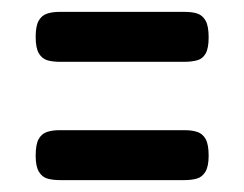

<svg xmlns="http://www.w3.org/2000/svg" viewBox="-20 -418 411 323"><path d="M81 -314Q69 -314 60 -316.5Q51 -319 45.5 -328Q40 -337 40 -356Q40 -374 45 -383Q50 -392 59 -395Q68 -398 80 -398H291Q304 -398 312.5 -395Q321 -392 326 -383Q331 -374 331 -355Q331 -337 326 -328Q321 -319 311.5 -316.5Q302 -314 290 -314ZM81 -115Q69 -115 60 -117.5Q51 -120 45.5 -129Q40 -138 40 -156Q40 -175 45 -184Q50 -193 59 -196Q68 -199 80 -199H291Q303 -199 312 -196Q321 -193 326 -184Q331 -175 331 -156Q331 -138 325.5 -129Q320 -120 311 -117.5Q302 -115 290 -115Z"/></svg>

Font: Fredoka Condensed
Style: Regular
Weight: 400
Width: 3
Designer: Ben Nathan
Foundry: Milena B. Brandão, Ben Nathan
Version: Version 2.001